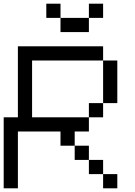

<svg xmlns="http://www.w3.org/2000/svg" viewBox="-20 -1020 732 1040"><path d="M461.5 -923.1V-1000H538.5V-923.1ZM307.7 -923.1H461.5V-846.2H307.7ZM230.8 -1000H307.7V-923.1H230.8ZM538.5 0V-76.9H615.4V0ZM461.5 -76.9V-153.8H538.5V-76.9ZM384.6 -153.8V-230.8H461.5V-153.8ZM461.5 -384.6V-461.5H538.5V-384.6ZM538.5 -461.5V-692.3H615.4V-461.5ZM0 0V-384.6H76.9V-769.2H538.5V-692.3H153.8V-384.6H461.5V-307.7H384.6V-230.8H307.7V-307.7H76.9V0Z"/></svg>

Font: Mintsoda - Lime Green 13x16
Style: Regular
Weight: 400
Designer: Mintsoda-15
Version: Version 1.0